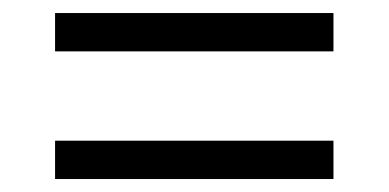

<svg xmlns="http://www.w3.org/2000/svg" viewBox="-20 -505 599 296"><path d="M494.1 -288.1H64.9V-229H494.1ZM64.9 -425.8H494.1V-484.9H64.9Z"/></svg>

Font: The Erased English
Style: Regular
Weight: 400
Designer: Monotype Design team + ligartures altered by 180 Amsterdam
Foundry: Monotype Imaging Inc.
Version: Version 1.030;Glyphs 3.1.2 (3151)